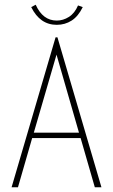

<svg xmlns="http://www.w3.org/2000/svg" viewBox="-20 -792 478 812"><path d="M381 0 321 -208H116L56 0H29L215 -634H223L409 0ZM219 -561 123 -231H314ZM310 -769 330 -762Q311 -723 283 -705Q255 -687 220 -687Q149 -687 112 -762L131 -772Q161 -705 220 -705Q247 -705 271.5 -720.5Q296 -736 310 -769Z"/></svg>

Font: Inconsolata SemiCondensed ExtraLight
Style: Regular
Weight: 200
Width: 4
Monospace: yes
Designer: Raph Levien, Cyreal, Brenton Simpson
Foundry: Raph Levien, Cyreal, Google
Version: Version 3.100; ttfautohint (v1.8.4.7-5d5b)